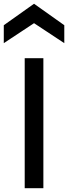

<svg xmlns="http://www.w3.org/2000/svg" viewBox="-53 -984 356 1004"><path d="M76.2 -679.7H173.8V0H76.2ZM-33.2 -852.1 125 -964.4 283.2 -852.1V-758.3L125 -862.8L-33.2 -758.3Z"/></svg>

Font: Inder
Style: Regular
Weight: 400
Designer: Irina Smirnova
Foundry: Irina Smirnova
Version: Version 1.001